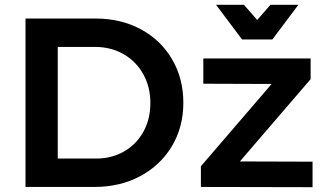

<svg xmlns="http://www.w3.org/2000/svg" viewBox="-20 -777 1354 798"><path d="M742 -350Q742 -249 694.5 -169.5Q647 -90 563 -45Q479 0 372 0H86V-700H377Q482 -700 565 -655.5Q648 -611 695 -531Q742 -451 742 -350ZM605 -349Q605 -416 575 -469.5Q545 -523 492.5 -552.5Q440 -582 375 -582H220V-118H380Q444 -118 495.5 -147.5Q547 -177 576 -229.5Q605 -282 605 -349ZM825 -534H1271V-448L977 -106L1279 -105V1L815 0V-86L1109 -428L825 -429ZM1104 -757H1220L1112 -613H986L878 -757H994L1049 -694Z"/></svg>

Font: Montserrat arm2 Medium
Style: Regular
Weight: 500
Designer: Julieta Ulanovsky
Foundry: Julieta Ulanovsky
Version: Version 6.000